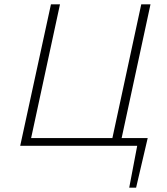

<svg xmlns="http://www.w3.org/2000/svg" viewBox="-20 -678 778 893"><path d="M533 0 540 -36H667L641 0ZM581 195 625 -36H667L613 195ZM495 0 637 -658H680L538 0ZM88 0 95 -36H530L523 0ZM74 0 217 -658H259L117 0Z"/></svg>

Font: Ysabeau ExtraLight
Style: Italic
Weight: 250
Italic angle: -12°
Version: Version 2.000;gftools[0.9.27.dev2+g8671c4b]